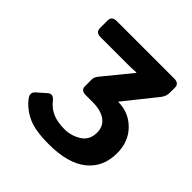

<svg xmlns="http://www.w3.org/2000/svg" viewBox="-188 -851 1018 1018"><g transform="rotate(45 321.5 -341.5)"><path d="M79.6 -77.1Q56.2 -106.9 80.1 -127.9L129.4 -171.4Q153.3 -192.4 178.2 -160.6Q203.1 -128.9 239 -113.8Q274.9 -98.6 327.1 -98.6Q376.5 -98.6 419.4 -125.2Q462.4 -151.9 462.4 -209Q462.4 -254.9 428 -280.5Q393.6 -306.2 331.1 -306.2H279.3Q242.7 -306.2 242.7 -336.9V-388.7Q242.7 -404.8 258.3 -423.8L384.3 -578.1V-581.5Q355 -579.1 325.7 -579.1H117.7Q81.1 -579.1 81.1 -610.8V-668.5Q81.1 -700.2 117.7 -700.2H548.8Q585.4 -700.2 585.4 -668.5V-631.8Q585.4 -604 568.4 -582.5L426.3 -404.8V-402.8Q504.9 -402.8 559.8 -347.9Q614.7 -293 614.7 -206.1Q614.7 -101.1 540.8 -42.2Q466.8 16.6 324.7 16.6Q223.6 16.6 169.4 -7.8Q115.2 -32.2 79.6 -77.1Z"/></g></svg>

Font: Istok Web
Style: Bold
Weight: 700
Designer: Andrey V. Panov
Foundry: Andrey V. Panov
Version: Version 1.0.2g